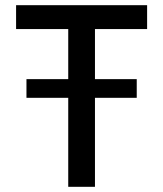

<svg xmlns="http://www.w3.org/2000/svg" viewBox="-20 -720 629 740"><path d="M42 -608V-700H547V-608H346V-415H507V-343H346V0H243V-343H82V-415H243V-608Z"/></svg>

Font: Lopes Sans Medium
Style: Regular
Weight: 500
Designer: Gabriel Lam, Diego Maldonado
Foundry: TypeRant, Foresti Design
Version: Version 4.000